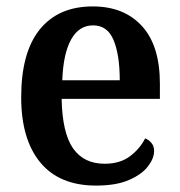

<svg xmlns="http://www.w3.org/2000/svg" viewBox="-20 -568 560 598"><path d="M279 10Q165 10 105.5 -62Q46 -134 46 -265Q46 -405 104 -476.5Q162 -548 269 -548Q366 -548 422 -487Q478 -426 478 -307V-260H172Q174 -154 207.5 -106Q241 -58 306 -58Q354 -58 385 -81.5Q416 -105 432 -137Q443 -133 451.5 -123Q460 -113 460 -98Q460 -75 441 -50Q422 -25 382 -7.5Q342 10 279 10ZM353 -318Q353 -396 334 -442.5Q315 -489 270 -489Q226 -489 201.5 -445Q177 -401 174 -318Z"/></svg>

Font: Noto Serif Lao SemiCondensed SemiBold
Style: Regular
Weight: 600
Width: 4
Designer: Monotype Design Team
Foundry: Monotype Imaging Inc.
Version: Version 2.003; ttfautohint (v1.8.4.7-5d5b)